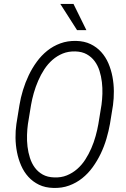

<svg xmlns="http://www.w3.org/2000/svg" viewBox="-20 -924 627 954"><path d="M526.4 -308.6Q520 -272.5 508.8 -234.4Q497.6 -196.3 480.5 -160.6Q463.4 -125 440.7 -93.5Q418 -62 388.7 -38.6Q359.4 -15.1 323.5 -2Q287.6 11.2 245.1 9.8Q204.6 8.8 173.8 -6.1Q143.1 -21 121.1 -45.2Q99.1 -69.3 85.2 -101.1Q71.3 -132.8 64.5 -167.7Q57.6 -202.6 57.1 -238.8Q56.6 -274.9 61.5 -308.1L76.7 -401.9Q82.5 -438 94 -475.8Q105.5 -513.7 122.6 -549.6Q139.6 -585.4 162.6 -616.9Q185.5 -648.4 214.8 -671.9Q244.1 -695.3 280 -708.5Q315.9 -721.7 358.4 -720.7Q399.4 -719.7 430.2 -704.8Q460.9 -689.9 482.9 -665.5Q504.9 -641.1 518.6 -609.4Q532.2 -577.6 538.8 -542.5Q545.4 -507.3 545.7 -471.2Q545.9 -435.1 541.5 -401.9ZM484.4 -403.8Q487.8 -428.7 488.8 -457.8Q489.7 -486.8 486.3 -515.9Q482.9 -544.9 474.4 -572Q465.8 -599.1 450.2 -620.1Q434.6 -641.1 411.1 -654.3Q387.7 -667.5 354.5 -668.5Q319.8 -669.4 291.7 -658Q263.7 -646.5 240.7 -626.5Q217.8 -606.4 200.2 -579.6Q182.6 -552.7 169.7 -522.7Q156.7 -492.7 147.9 -461.9Q139.2 -431.2 134.3 -402.8L118.7 -307.6Q115.2 -282.7 114.3 -253.7Q113.3 -224.6 116.7 -195.6Q120.1 -166.5 128.9 -139.2Q137.7 -111.8 153.3 -90.8Q168.9 -69.8 192.4 -56.6Q215.8 -43.5 249 -42.5Q283.7 -41 312 -52.5Q340.3 -64 363.3 -84Q386.2 -104 403.6 -130.9Q420.9 -157.7 433.8 -187.5Q446.8 -217.3 455.3 -248.5Q463.9 -279.8 468.8 -308.1ZM409.2 -774.4H362.8L279.8 -904.3H345.2Z"/></svg>

Font: TypoPRO Roboto Mono
Style: Italic
Weight: 300
Designer: Google
Version: Version 2.000986; 2015; ttfautohint (v1.3)